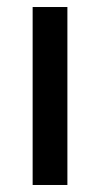

<svg xmlns="http://www.w3.org/2000/svg" viewBox="-20 -527 285 547"><path d="M172 0H73V-507H172Z"/></svg>

Font: Hind Colombo Medium
Style: Regular
Weight: 500
Designer: Jyotish Sonowal, Aditi Pimprikar
Foundry: Indian Type Foundry
Version: Version 1.000;PS 1.0;hotconv 1.0.86;makeotf.lib2.5.63406; tt